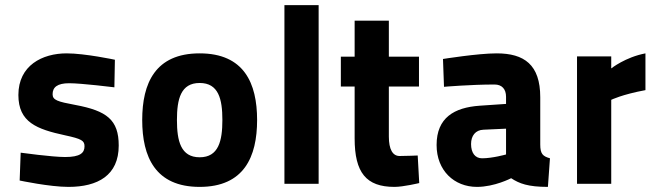

<svg xmlns="http://www.w3.org/2000/svg" viewBox="-20 -720 2573 752"><path d="M430 -486C430 -486 313 -511 241 -511C146 -511 52 -464 52 -348C52 -241 124 -214 235 -190C300 -176 311 -169 311 -147C311 -121 294 -105 235 -105C184 -105 61 -122 61 -122L57 -13C57 -13 174 12 248 12C363 12 445 -33 445 -150C445 -251 398 -286 275 -309C205 -322 186 -328 186 -351C186 -378 204 -394 251 -394C299 -394 428 -378 428 -378Z M762 -511C588 -511 537 -394 537 -250C537 -106 588 12 762 12C936 12 987 -106 987 -250C987 -394 936 -511 762 -511ZM762 -104C688 -104 673 -168 673 -250C673 -332 688 -395 762 -395C836 -395 851 -332 851 -250C851 -168 836 -104 762 -104Z M1094 0H1228V-700H1094Z M1621 -381V-498H1503V-639H1369V-498H1315V-381H1369V-178C1369 -44 1414 12 1525 12C1560 12 1622 -3 1622 -3L1616 -111C1616 -111 1573 -109 1545 -109C1518 -109 1503 -135 1503 -185V-381Z M2096 -339C2096 -467 2033 -511 1925 -511C1852 -511 1715 -489 1715 -489L1719 -380C1719 -380 1823 -389 1917 -389C1946 -389 1962 -371 1962 -341V-313L1859 -306C1759 -299 1690 -259 1690 -152C1690 -52 1759 12 1848 12C1917 12 1982 -22 1982 -22C2014 -1 2048 12 2126 12L2134 -100C2106 -108 2096 -117 2096 -154ZM1962 -216V-115C1962 -115 1909 -100 1868 -100C1841 -100 1825 -121 1825 -156C1825 -188 1842 -211 1874 -212Z M2240 0H2374V-329C2374 -329 2416 -350 2508 -367V-511C2429 -496 2374 -452 2374 -452V-499H2240Z"/></svg>

Font: TitilliumMaps29L
Style: 999 wt
Weight: 900
Designer: Campivisivi
Foundry: Accademia di Belle Arti di Urbino and students of MA course of Visual design